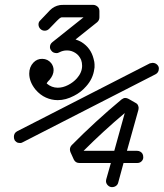

<svg xmlns="http://www.w3.org/2000/svg" viewBox="-20 -671 672 788"><path d="M138 -571Q138 -581 146 -588Q183 -627 185 -629Q202 -646 225 -650Q231 -651 242 -651H363Q370 -651 376 -647Q388 -640 388 -626V-600Q388 -588 379 -580L290 -509Q303 -505 315 -498Q353 -474 364 -430Q368 -416 368 -407Q368 -398 368 -394.5Q368 -391 367 -388Q362 -348 333 -316Q312 -292 284 -278Q250 -260 217 -260Q192 -260 168.5 -270.5Q145 -281 126 -303Q100 -335 100 -369Q100 -396 117 -414Q132 -430 154 -429.5Q176 -429 190 -412Q200 -399 200 -383Q200 -363 183 -343Q182 -342 178 -338Q171 -330 172 -328Q192 -311 217 -311Q238 -311 259.5 -322Q281 -333 296 -350Q317 -374 317 -401Q317 -414 313 -425Q305 -444 289 -454Q273 -464 256 -464H254Q238 -464 223 -456Q217 -453 213 -453Q197 -453 190 -464Q185 -470 185 -478Q185 -490 195 -498L323 -600H242Q236 -600 233 -600L228 -598Q224 -596 214 -586L182 -553Q174 -545 163.5 -545Q153 -545 145.5 -552.5Q138 -560 138 -571ZM73 -87Q68 -84 63 -84Q58 -84 54 -85Q50 -86 47 -88.5Q44 -91 41 -94Q37 -101 37 -109Q37 -125 50 -132L595 -411L606 -413Q617 -413 624.5 -406Q632 -399 632 -390Q632 -373 618 -366ZM323 -52H449L492 -207Q404 -133 323 -52ZM415 72Q415 69 416 65L435 -2H306Q290 -2 283 -16L269 -47Q267 -53 267 -58Q267 -67 274 -75Q372 -174 479 -263Q487 -269 494 -269Q501 -269 508 -265L536 -249Q544 -245 546.5 -238.5Q549 -232 549 -228Q549 -224 548 -220L501 -52H543Q550 -52 556 -48.5Q562 -45 565 -39.5Q568 -34 568 -25Q568 -16 561 -9Q554 -2 543 -2Q515 -2 487 -2L465 79Q463 87 456 92Q449 97 439.5 97Q430 97 422.5 89.5Q415 82 415 72Z"/></svg>

Font: TT2020Base
Style: Italic
Weight: 400
Italic angle: -15°
Version: Version 0.2.000